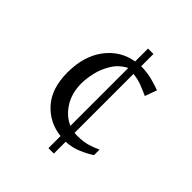

<svg xmlns="http://www.w3.org/2000/svg" viewBox="-176 -652 852 852"><g transform="rotate(45 250.0 -225.5)"><path d="M264 87V11Q188 3 137 -53.5Q86 -110 86 -211Q86 -313 135.5 -378.5Q185 -444 264 -457V-538H298V-461Q336 -461 371 -451.5Q406 -442 423 -435L403 -379Q372 -393 350.5 -401Q329 -409 298 -413V-43Q303 -42 308 -42Q313 -42 318 -42Q353 -42 380 -50Q407 -58 429 -69V-34Q403 -17 370 -3Q337 11 298 13V87ZM263 -52V-415Q225 -396 203 -360.5Q181 -325 172.5 -287Q164 -249 164 -219Q164 -159 192 -114.5Q220 -70 263 -52Z"/></g></svg>

Font: Belleza
Style: Regular
Weight: 400
Designer: Eduardo Rodriguez Tunni
Foundry: Eduardo Rodriguez Tunni
Version: Version 1.003; ttfautohint (v1.8.4.7-5d5b)